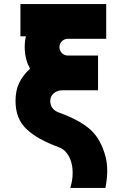

<svg xmlns="http://www.w3.org/2000/svg" viewBox="-20 -720 601 940"><path d="M80 -700V-542H107Q104 -531 102.5 -517.5Q101 -504 101 -489Q101 -459 108 -432Q111 -419 116 -407Q121 -395 127 -384Q91 -350 74 -314Q56 -278 56 -226Q56 -138 110 -88Q137 -62 176 -40.5Q215 -19 266 0Q292 9 308 31Q326 54 333 92Q337 117 335 144Q333 171 324 200H496Q505 155 505 117Q505 79 497 48Q474 -39 423 -85Q371 -132 266 -170Q246 -178 236 -192Q226 -206 226 -226Q226 -248 243 -263Q260 -278 286 -278H460V-448H312Q295 -448 283 -460Q277 -466 274 -473.5Q271 -481 271 -489Q271 -506 283 -518Q295 -530 312 -530H500V-700Z"/></svg>

Font: Unageo
Style: Black
Weight: 900
Designer: Richard Sepsi
Foundry: Richard Sepsi
Version: Version 2.000